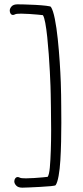

<svg xmlns="http://www.w3.org/2000/svg" viewBox="-20 -786 383 886"><path d="M83 80Q64 80 55 70.5Q46 61 46 51Q46 43 50.5 37Q55 31 62 31Q66 31 72 34Q77 37 100 37Q117 37 138 35.5Q159 34 176.5 32.5Q194 31 200 30Q207 20 210 -13.5Q213 -47 214.5 -93.5Q216 -140 216 -187Q216 -244 215 -291Q214 -338 214 -351Q214 -361 213 -389Q212 -417 210 -455.5Q208 -494 205 -535.5Q202 -577 198 -615Q194 -653 189 -680Q184 -707 178 -716Q172 -717 154.5 -718.5Q137 -720 116 -721.5Q95 -723 78 -723Q55 -723 50 -720Q44 -717 40 -717Q33 -717 29 -723Q25 -729 25 -737Q25 -747 33.5 -756.5Q42 -766 61 -766Q68 -766 91.5 -765.5Q115 -765 143 -763.5Q171 -762 192.5 -759.5Q214 -757 215 -754Q225 -739 233 -699Q241 -659 246.5 -606.5Q252 -554 255.5 -501Q259 -448 260.5 -406.5Q262 -365 262 -348Q262 -334 262.5 -299Q263 -264 263 -220Q263 -178 262 -132.5Q261 -87 258.5 -46Q256 -5 250.5 25.5Q245 56 237 68Q236 71 214.5 73Q193 75 165 76.5Q137 78 113.5 79Q90 80 83 80Z"/></svg>

Font: Twinkle Star
Style: Regular
Weight: 400
Designer: Robert E. Leuschke
Foundry: Robert E. Leuschke
Version: Version 2.010; ttfautohint (v1.8.3)